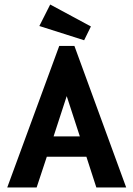

<svg xmlns="http://www.w3.org/2000/svg" viewBox="-20 -829 590 849"><path d="M406 0 362 -136H187L142 0H12L242 -626H309L538 0ZM275 -404 217 -226H333ZM352 -651 154 -714 202 -809 382 -712Z"/></svg>

Font: Inconsolata SemiExpanded ExtraBold
Style: Regular
Weight: 800
Width: 6
Monospace: yes
Designer: Raph Levien, Cyreal, Brenton Simpson
Foundry: Raph Levien, Cyreal, Google
Version: Version 3.001; ttfautohint (v1.8.2.53-6de2)